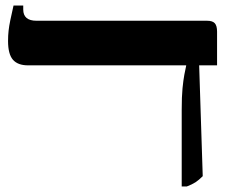

<svg xmlns="http://www.w3.org/2000/svg" viewBox="-20 -667 844 694"><path d="M636.8 7V-269.8Q636.8 -317.7 639.7 -347.7Q642.7 -377.7 646.3 -396.9Q649.9 -416.1 652.9 -429.2V-430.8H81.3Q44.4 -430.8 26.7 -451.1Q9.1 -471.5 9.1 -518.9Q9.1 -538.9 11 -555.7Q12.8 -572.5 17.2 -593.7Q21.6 -614.9 28.9 -647H64V-632.6Q64 -612.4 76 -602.2Q88 -592 111.8 -592H728.8Q748.1 -592 756.4 -583Q764.6 -573.9 764.6 -552.6V-430.8H699.9L712.8 -30.2Q698.9 -16.3 686.8 -8.3Q674.6 -0.4 655.3 7Z"/></svg>

Font: Noto Serif Hebrew
Style: Regular
Weight: 400
Designer: Monotype Design Team
Foundry: Monotype Imaging Inc.
Version: Version 2.003